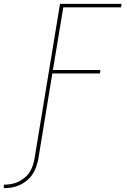

<svg xmlns="http://www.w3.org/2000/svg" viewBox="-139 -755 659 998"><path d="M-119 223V205Q-101 205 -82.5 202Q-64 199 -46.5 191Q-29 183 -13 170.5Q3 158 13.5 142Q24 126 30.5 108Q37 90 40 72L173 -735H493L490 -717H190L136 -391H383L380 -373H133L60 72Q56 92 49 112.5Q42 133 30 151Q18 169 0.5 183.5Q-17 198 -37 207Q-57 216 -77.5 219.5Q-98 223 -119 223Z"/></svg>

Font: Iosevka Term Curly Th Obl
Style: Regular
Weight: 100
Italic angle: -9°
Designer: Belleve Invis
Foundry: Belleve Invis
Version: Version 32.3.0